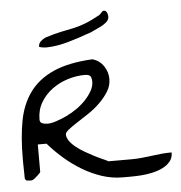

<svg xmlns="http://www.w3.org/2000/svg" viewBox="-48 -682 686 728"><g transform="rotate(-5 294.5 -318.0)"><path d="M80.1 -152.3V-47.9Q80.1 -46.9 76.7 -43Q73.2 -39.1 68.4 -34.7Q63.5 -30.3 57.6 -25.4Q51.8 -20.5 47.9 -19.5Q45.9 -18.6 43.9 -18.6Q43 -18.6 41 -18.6H38.1Q32.2 -18.6 27.3 -19.5Q22.5 -20.5 19.5 -28.3V-43Q19.5 -54.7 19 -66.9Q18.6 -79.1 18.6 -89.8V-104.5Q18.6 -185.5 30.3 -247.6Q42 -309.6 74.7 -354.5Q107.4 -399.4 165 -425.3Q222.7 -451.2 314.5 -456.1Q328.1 -452.1 338.9 -444.3Q349.6 -436.5 356.9 -425.3Q364.3 -414.1 368.2 -401.9Q372.1 -389.6 372.1 -376Q372.1 -350.6 358.4 -328.6Q344.7 -306.6 324.7 -287.1Q304.7 -267.6 280.8 -251.5Q256.8 -235.4 236.8 -222.7Q216.8 -210 203.1 -199.2Q189.5 -188.5 189.5 -180.7Q189.5 -168.9 198.2 -156.2Q207 -143.6 221.7 -131.8Q236.3 -120.1 253.9 -109.9Q271.5 -99.6 288.6 -90.8Q305.7 -82 320.3 -75.7Q335 -69.3 341.8 -65.4H359.4Q372.1 -65.4 385.7 -65.4Q399.4 -65.4 411.1 -65.4H428.7Q449.2 -65.4 468.3 -67.4Q487.3 -69.3 505.9 -71.8Q524.4 -74.2 543.5 -76.2Q562.5 -78.1 583 -78.1Q583 -57.6 571.8 -43.9Q560.5 -30.3 543 -21.5Q525.4 -12.7 503.4 -7.8Q481.4 -2.9 460.4 -1.5Q439.5 0 418.9 0H389.6Q349.6 0 311 -12.7Q272.5 -25.4 236.8 -46.9Q201.2 -68.4 169.9 -95.7Q138.7 -123 113.3 -152.3ZM94.7 -246.1Q94.7 -234.4 104 -231Q113.3 -227.5 124 -227.5Q137.7 -227.5 157.2 -233.9Q176.8 -240.2 197.3 -250Q217.8 -259.8 237.3 -273.4Q256.8 -287.1 272 -303.2Q287.1 -319.3 296.9 -336.9Q306.6 -354.5 306.6 -371.1Q306.6 -384.8 301.8 -392.1Q296.9 -399.4 280.3 -399.4Q248 -399.4 215.3 -389.2Q182.6 -378.9 155.8 -359.4Q128.9 -339.8 111.8 -311Q94.7 -282.2 94.7 -246.1ZM117.2 -520.5Q117.2 -533.2 125.5 -541Q133.8 -548.8 144.5 -553.7Q181.6 -565.4 206.1 -570.3Q230.5 -575.2 251.5 -579.6Q272.5 -584 296.4 -592.8Q320.3 -601.6 355.5 -621.1Q357.4 -623 362.3 -627.9Q367.2 -632.8 369.1 -634.8H371.1Q371.1 -634.8 371.6 -635.3Q372.1 -635.7 373 -635.7Q381.8 -635.7 385.3 -627.4Q388.7 -619.1 388.7 -612.3Q388.7 -599.6 377.4 -590.3Q366.2 -581.1 355.5 -576.2Q338.9 -568.4 331.5 -564.9Q324.2 -561.5 318.4 -558.6Q311.5 -556.6 298.3 -551.8Q285.2 -546.9 267.1 -541Q249 -535.2 228.5 -529.3Q208 -523.4 187.5 -520Q167 -516.6 148.9 -516.1Q130.9 -515.6 117.2 -520.5Z"/></g></svg>

Font: Swanky and Moo Moo Cyrillic
Style: Regular
Weight: 400
Designer: Kimberly Geswein; Denis Ignatov
Foundry: Kimberly Geswein; Denis Ignatov
Version: Version 1.003 June 27, 2018